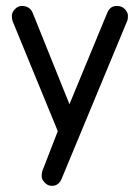

<svg xmlns="http://www.w3.org/2000/svg" viewBox="-20 -432 466 641"><path d="M404.3 -361.3 186.5 163.1Q176.8 188.5 153.3 188.5Q139.6 188.5 129.4 177.7Q119.1 167 119.1 156.7Q119.1 146.5 121.1 139.6L172.9 5.9L22.5 -360.4Q19.5 -368.2 19.5 -379.4Q19.5 -390.6 29.8 -401.4Q40 -412.1 52.7 -412.1Q79.1 -412.1 88.9 -389.6L211.9 -84L337.9 -388.7Q347.7 -413.1 371.1 -412.1Q386.7 -412.1 397 -401.4Q407.2 -390.6 407.2 -378.9Q407.2 -367.2 404.3 -361.3Z"/></svg>

Font: NTR
Style: Regular
Weight: 400
Designer: Purushoth Kumar Guthula
Foundry: Silicon Andhra, USA.
Version: Version 1.0.5; ttfautohint (v1.2.25-373a) -l 7 -r 28 -G 50 -